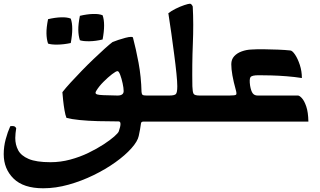

<svg xmlns="http://www.w3.org/2000/svg" viewBox="-60 -653 1721 1031"><path d="M604 -164Q604 -180 598.5 -205.5Q593 -231 585.5 -251Q578 -271 571 -271Q563 -271 541.5 -254.5Q520 -238 496 -214Q472 -190 458 -167Q453 -159 453 -155Q453 -149 461.5 -146Q470 -143 495 -142Q520 -141 571 -140Q604 -140 604 -164ZM700 -159Q701 -147 706 -143.5Q711 -140 728 -140H805V0H710Q698 0 697 10Q695 24 692 42Q689 60 685 77Q679 106 645.5 143.5Q612 181 559.5 218.5Q507 256 442.5 287.5Q378 319 308.5 338.5Q239 358 172 358Q66 358 13 306Q-40 254 -40 175Q-40 134 -29.5 95Q-19 56 -5 25Q-3 24 1 24Q5 24 9 24Q22 24 27 36Q25 49 23.5 62Q22 75 22 88Q22 124 37.5 153.5Q53 183 94 200.5Q135 218 211 218Q265 218 317 204Q369 190 414.5 168Q460 146 496 122.5Q532 99 553.5 80Q575 61 578 52Q587 26 587 13Q587 -1 577 -1Q521 -1 466.5 -2.5Q412 -4 367.5 -8.5Q323 -13 297 -20Q291 -34 286.5 -60.5Q282 -87 279 -114.5Q276 -142 275 -158Q292 -180 319.5 -210Q347 -240 379 -273Q411 -306 443 -336.5Q475 -367 501.5 -391Q528 -415 544 -427Q556 -432 575 -438.5Q594 -445 613.5 -450Q633 -455 644 -455Q653 -455 654 -451Q670 -391 684 -316Q698 -241 700 -159ZM198 -419Q190 -443 189.5 -474Q189 -505 198 -550Q236 -559 268.5 -560Q301 -561 320 -553Q336 -508 320 -422Q283 -414 249 -413.5Q215 -413 198 -419ZM369 -437Q361 -461 360.5 -492Q360 -523 369 -568Q407 -577 439.5 -578Q472 -579 491 -571Q507 -526 491 -441Q454 -432 420 -431.5Q386 -431 369 -437Z M765 0V-140H848Q877 -140 884.5 -148Q892 -156 892 -190Q892 -213 887.5 -258Q883 -303 875.5 -359.5Q868 -416 860 -474.5Q852 -533 844 -582Q859 -594 883 -606Q907 -618 929.5 -625.5Q952 -633 960 -633Q965 -633 969 -628Q973 -623 975 -618Q980 -524 975.5 -417Q971 -310 973 -190Q974 -159 979.5 -149.5Q985 -140 1012 -140Q1050 -140 1062.5 -140Q1075 -140 1084 -140V0Z M1044 -140H1540Q1548 -140 1561 -126Q1574 -112 1584.5 -81.5Q1595 -51 1596 0Q1579 0 1536.5 0Q1494 0 1436.5 0Q1379 0 1317 0Q1255 0 1198 0Q1141 0 1100 0Q1059 0 1044 0ZM1329 -249Q1292 -249 1285 -238.5Q1278 -228 1283 -193Q1288 -164 1297 -152Q1306 -140 1324 -140L1257 -103L1172 -140Q1204 -140 1208 -145Q1212 -150 1206 -171Q1182 -257 1182 -308Q1182 -334 1197.5 -351Q1213 -368 1238 -377Q1263 -386 1289 -387Q1318 -389 1356.5 -388.5Q1395 -388 1433 -386.5Q1471 -385 1499 -382Q1510 -381 1524.5 -359.5Q1539 -338 1550 -304.5Q1561 -271 1561 -234Q1523 -240 1479.5 -243.5Q1436 -247 1396 -248Q1356 -249 1329 -249Z"/></svg>

Font: Ruwudu
Style: Bold
Weight: 700
Designer: Becca Hirsbrunner Spalinger
Foundry: SIL International
Version: Version 3.000